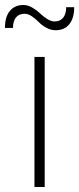

<svg xmlns="http://www.w3.org/2000/svg" viewBox="-34 -749 317 769"><path d="M-14.2 -637.2Q-14.2 -681.2 5.4 -705.1Q24.9 -729 60.1 -729Q77.1 -729 95 -718.8Q112.8 -708.5 125.7 -696Q138.7 -683.6 154.5 -673.3Q170.4 -663.1 184.1 -663.1Q207 -663.1 219 -678Q231 -692.9 231 -720.2H263.2Q263.2 -676.3 243.7 -652.1Q224.1 -627.9 189 -627.9Q169.4 -627.9 151.1 -638.2Q132.8 -648.4 120.8 -660.9Q108.9 -673.3 93.8 -683.6Q78.6 -693.8 64.9 -693.8Q42 -693.8 30 -679.2Q18.1 -664.6 18.1 -637.2ZM104 0V-521H145V0Z"/></svg>

Font: Trueno UltraLight
Style: Regular
Weight: 250
Designer: Julieta Ulanovsky
Foundry: Julieta Ulanovsky
Version: Version 3.001b | FøM Fix